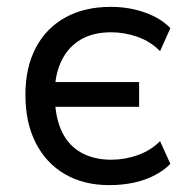

<svg xmlns="http://www.w3.org/2000/svg" viewBox="-20 -530 543 559"><path d="M298 9Q224 9 169 -23Q114 -55 84 -114Q54 -173 54 -254Q54 -333 84 -390.5Q114 -448 170 -479Q226 -510 302 -510Q357 -510 403.5 -493Q450 -476 476 -448L446 -381Q419 -409 381 -422.5Q343 -436 304 -436Q251 -436 215.5 -415Q180 -394 161 -357Q142 -320 140 -274L131 -291H385V-219H131L140 -239Q142 -183 161.5 -144Q181 -105 217.5 -85Q254 -65 304 -65Q344 -65 381.5 -78.5Q419 -92 446 -119L476 -53Q458 -34 430 -19.5Q402 -5 368.5 2Q335 9 298 9Z"/></svg>

Font: Nunitoga
Style: Medium
Weight: 500
Designer: Vernon Adams
Foundry: Vernon Adams
Version: Version 1.0